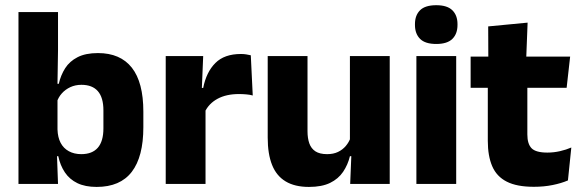

<svg xmlns="http://www.w3.org/2000/svg" viewBox="-20 -707 2230 738"><path d="M351.5 11.5Q307.5 11.5 277.5 -3Q247.5 -17.5 229.5 -44.2Q211.5 -71 204 -106.5H164.5L201 -209.5Q202 -179 213 -158Q224 -137 244.5 -125.8Q265 -114.5 292.5 -114.5Q334.5 -114.5 356 -139.2Q377.5 -164 377.5 -213.5V-283Q377.5 -332 356.2 -356.5Q335 -381 293 -381Q269.5 -381 250.2 -372Q231 -363 217.8 -348.2Q204.5 -333.5 198.5 -314.5L164 -385H206Q213.5 -418 230.5 -444.8Q247.5 -471.5 278.2 -487.2Q309 -503 356.5 -503Q442.5 -503 486.8 -446.8Q531 -390.5 531 -278V-218Q531 -104.5 486.5 -46.5Q442 11.5 351.5 11.5ZM51 0V-660.5H203V-513.5L200.5 -356L201 -342.5V-154L198.5 -124.5L203 0Z M767 -276 725 -369H761Q773 -430 807.8 -464.8Q842.5 -499.5 906 -499.5Q917 -499.5 926.2 -498Q935.5 -496.5 944 -494.5L951.5 -340Q941 -343 927 -344.2Q913 -345.5 898.5 -345.5Q849.5 -345.5 816 -327.2Q782.5 -309 767 -276ZM617 0V-491.5H761L754.5 -334.5L770 -332.5V0Z M1162 -491.5V-202.5Q1162 -175.5 1169 -155.8Q1176 -136 1192.5 -125.2Q1209 -114.5 1237.5 -114.5Q1261.5 -114.5 1279.2 -123Q1297 -131.5 1309.2 -146Q1321.5 -160.5 1327.5 -178L1351 -106.5H1325Q1317 -73.5 1298.8 -46.5Q1280.5 -19.5 1248.8 -4Q1217 11.5 1167.5 11.5Q1113 11.5 1077.8 -9.8Q1042.5 -31 1025.8 -73Q1009 -115 1009 -178V-491.5ZM1478 -491.5V0H1326L1331 -123L1325 -137V-491.5Z M1580.5 0V-491.5H1733.5V0ZM1657 -538Q1614 -538 1594.5 -557.8Q1575 -577.5 1575 -611V-614.5Q1575 -648 1594.5 -667.5Q1614 -687 1657 -687Q1699 -687 1718.8 -667.5Q1738.5 -648 1738.5 -614.5V-611Q1738.5 -577 1718.8 -557.5Q1699 -538 1657 -538Z M2032 11Q1966.5 11 1927.8 -8.8Q1889 -28.5 1872 -68Q1855 -107.5 1855 -165.5V-440H2007V-190Q2007 -154 2023.2 -137.2Q2039.5 -120.5 2084 -120.5Q2108.5 -120.5 2132.5 -126Q2156.5 -131.5 2176 -140L2163 -13.5Q2137.5 -2.5 2104.2 4.2Q2071 11 2032 11ZM1789 -369.5V-489.5H2171.5L2158 -369.5ZM1857 -478.5 1856.5 -605.5 2008 -620 2002.5 -478.5Z"/></svg>

Font: Anek Gujarati
Style: Bold
Weight: 700
Version: Version 1.003